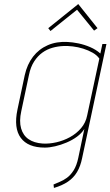

<svg xmlns="http://www.w3.org/2000/svg" viewBox="-20 -716 545 947"><path d="M461 -577 366 -696 218 -577 229 -563 360 -668 444 -565ZM385 64 505 -499H485L475 -452Q454 -471 425 -483.5Q396 -496 366.5 -502Q337 -508 313 -509Q259 -512 215.5 -493Q172 -474 143 -436.5Q114 -399 102 -345L66 -175Q47 -84 82.5 -36Q118 12 201 12Q224 12 252 5.5Q280 -1 308.5 -13Q337 -25 360 -42Q383 -59 396 -80L366 63Q358 101 343 124.5Q328 148 310 161Q292 174 274.5 181Q257 188 244 194L246 211Q287 199 315 180Q343 161 360 132.5Q377 104 385 64ZM470 -427 410 -147Q403 -111 380 -84Q357 -57 325 -39.5Q293 -22 257.5 -14Q222 -6 190 -8Q148 -11 121 -29.5Q94 -48 84 -83Q74 -118 85 -168L123 -347Q131 -386 148.5 -413Q166 -440 189 -456.5Q212 -473 239 -480.5Q266 -488 293 -489Q314 -490 339.5 -487Q365 -484 390.5 -476Q416 -468 437 -456Q458 -444 470 -427Z"/></svg>

Font: Advent Pro Thin
Style: Italic
Weight: 250
Italic angle: -12°
Version: Version 3.000